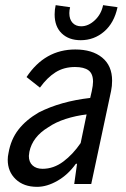

<svg xmlns="http://www.w3.org/2000/svg" viewBox="-20 -714 487 745"><path d="M415 -401Q415 -380 411 -361L334 0H268L279 -79L274 -78Q244 -36 203 -12.5Q162 11 124 11Q72 11 41 -18.5Q10 -48 10 -94Q10 -107 13 -120Q22 -173 51.5 -211Q81 -249 131 -278Q216 -321 330 -334L336 -360Q341 -383 341 -397Q341 -428 323.5 -441Q306 -454 271 -454Q228 -454 195.5 -433.5Q163 -413 135 -374L83 -415Q154 -522 272 -522Q338 -522 376.5 -490.5Q415 -459 415 -401ZM293 -159 316 -270Q274 -265 235 -252.5Q196 -240 167 -220Q106 -183 94 -125Q92 -113 92 -109Q92 -85 106.5 -72Q121 -59 145 -59Q188 -59 225.5 -87Q263 -115 293 -159ZM192 -658Q192 -677 196 -694L252 -686Q249 -674 249 -663Q249 -639 261.5 -625.5Q274 -612 295 -612Q323 -612 348 -635.5Q373 -659 380 -694L436 -686Q423 -625 384 -591.5Q345 -558 293 -558Q247 -558 219.5 -584.5Q192 -611 192 -658Z"/></svg>

Font: Decalotype
Style: Italic
Weight: 400
Italic angle: -12°
Designer: Alfredo Marco Pradil
Foundry: Alfredo Marco Pradil
Version: Version 1.0